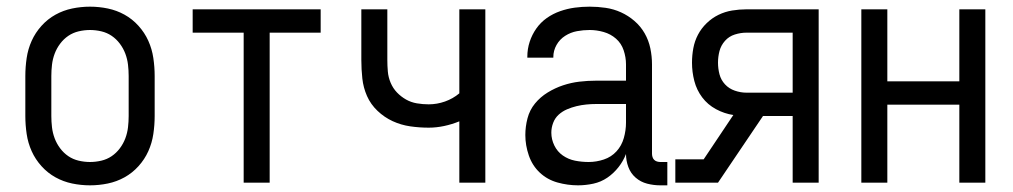

<svg xmlns="http://www.w3.org/2000/svg" viewBox="-20 -548 3040 576"><path d="M250 8Q223 8 196.5 2.5Q170 -3 146.5 -16Q123 -29 104.5 -49.5Q86 -70 75 -94.5Q64 -119 60 -146Q56 -173 56 -200V-320Q56 -347 60 -374Q64 -401 75 -425.5Q86 -450 104.5 -470.5Q123 -491 146.5 -504Q170 -517 196.5 -522.5Q223 -528 250 -528Q277 -528 303.5 -522.5Q330 -517 353.5 -504Q377 -491 395.5 -470.5Q414 -450 425 -425.5Q436 -401 440 -374Q444 -347 444 -320V-200Q444 -173 440 -146Q436 -119 425 -94.5Q414 -70 395.5 -49.5Q377 -29 353.5 -16Q330 -3 303.5 2.5Q277 8 250 8ZM250 -62Q267 -62 284 -66Q301 -70 315 -79.5Q329 -89 339.5 -103Q350 -117 356 -133Q362 -149 364 -166Q366 -183 366 -200V-320Q366 -337 364 -354Q362 -371 356 -387Q350 -403 339.5 -417Q329 -431 315 -440.5Q301 -450 284 -454Q267 -458 250 -458Q233 -458 216 -454Q199 -450 185 -440.5Q171 -431 160.5 -417Q150 -403 144 -387Q138 -371 136 -354Q134 -337 134 -320V-200Q134 -183 136 -166Q138 -149 144 -133Q150 -117 160.5 -103Q171 -89 185 -79.5Q199 -70 216 -66Q233 -62 250 -62Z M711 0V-450H558V-520H942V-450H789V0Z M1358 0V-184Q1336 -175 1312.5 -170Q1289 -165 1266 -165Q1238 -165 1210.5 -169Q1183 -173 1158 -184.5Q1133 -196 1112.5 -215.5Q1092 -235 1081 -260Q1070 -285 1067 -312.5Q1064 -340 1064 -368V-520H1142V-368Q1142 -351 1143.5 -333.5Q1145 -316 1152 -299.5Q1159 -283 1171 -270.5Q1183 -258 1198 -249.5Q1213 -241 1230.5 -238Q1248 -235 1266 -235Q1291 -235 1315 -243.5Q1339 -252 1358 -268V-520H1436V0Z M1714 8Q1683 8 1652.5 -0.5Q1622 -9 1599.5 -30Q1577 -51 1566.5 -81.5Q1556 -112 1556 -143Q1556 -168 1562.5 -193Q1569 -218 1585 -237.5Q1601 -257 1623 -270.5Q1645 -284 1669 -292Q1693 -300 1718 -303Q1743 -306 1769 -306H1858V-355Q1858 -376 1851 -397Q1844 -418 1828 -432Q1812 -446 1791 -452Q1770 -458 1749 -458Q1730 -458 1711 -454.5Q1692 -451 1675.5 -440.5Q1659 -430 1649.5 -413Q1640 -396 1640 -377V-375H1562V-378Q1562 -401 1569 -422.5Q1576 -444 1589 -462.5Q1602 -481 1620.5 -494Q1639 -507 1660.5 -514.5Q1682 -522 1704 -525Q1726 -528 1749 -528Q1773 -528 1797 -524.5Q1821 -521 1843 -511Q1865 -501 1883.5 -485Q1902 -469 1914 -448Q1926 -427 1931 -403Q1936 -379 1936 -355V-87Q1936 -82 1937.5 -77Q1939 -72 1942.5 -68.5Q1946 -65 1951 -63.5Q1956 -62 1961 -62H1982V8H1961Q1941 8 1921.5 3Q1902 -2 1887 -15Q1872 -28 1865 -47Q1858 -66 1858 -86Q1850 -65 1835.5 -46.5Q1821 -28 1802 -15Q1783 -2 1760 3Q1737 8 1714 8ZM1746 -62Q1769 -62 1791.5 -69.5Q1814 -77 1829.5 -94Q1845 -111 1851.5 -134Q1858 -157 1858 -180V-236H1769Q1754 -236 1739 -234.5Q1724 -233 1709.5 -229.5Q1695 -226 1681 -220Q1667 -214 1656 -204Q1645 -194 1639.5 -179.5Q1634 -165 1634 -150Q1634 -130 1643 -111.5Q1652 -93 1668.5 -81.5Q1685 -70 1705 -66Q1725 -62 1746 -62Z M2006 0V-70H2091L2180 -203Q2153 -207 2128 -220.5Q2103 -234 2086.5 -256Q2070 -278 2063 -305Q2056 -332 2056 -360Q2056 -382 2060 -403.5Q2064 -425 2074 -444Q2084 -463 2100 -478.5Q2116 -494 2135.5 -503.5Q2155 -513 2176.5 -516.5Q2198 -520 2219 -520H2436V0H2358V-200H2269L2134 0ZM2358 -270V-450H2219Q2202 -450 2184.5 -444.5Q2167 -439 2155 -425.5Q2143 -412 2138.5 -395Q2134 -378 2134 -360Q2134 -342 2138.5 -325Q2143 -308 2155 -295Q2167 -282 2184.5 -276Q2202 -270 2219 -270Z M2564 0V-520H2642V-304H2858V-520H2936V0H2858V-234H2642V0Z"/></svg>

Font: Iosevka srxl
Style: Regular
Weight: 400
Monospace: yes
Designer: Belleve Invis
Foundry: Belleve Invis
Version: Version 33.0.1; ttfautohint (v1.8.3)